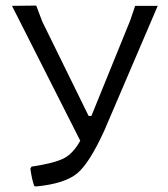

<svg xmlns="http://www.w3.org/2000/svg" viewBox="-20 -661 603 689"><path d="M89 -56 93 -63Q173 -75 207.5 -92Q242 -109 268 -156L23 -640L110 -641L132 -583L298 -245H308L447 -587L465 -640H546L355 -194Q301 -75 256.5 -38.5Q212 -2 111 8L103 7Q94 -18 89 -56Z"/></svg>

Font: Alegreya Sans SC
Style: Regular
Weight: 400
Designer: Juan Pablo del Peral
Foundry: Huerta Tipografica
Version: Version 2.007